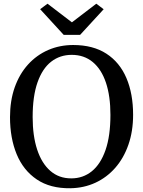

<svg xmlns="http://www.w3.org/2000/svg" viewBox="-20 -991 762 1022"><path d="M354.6 11Q247.4 12.4 175.9 -35.8Q104.4 -84 68.8 -169.9Q33.3 -255.8 33.3 -367.3Q33.3 -455.5 58.4 -526.4Q83.6 -597.2 129.2 -647.6Q174.9 -697.9 236.3 -724.7Q297.6 -751.4 369.7 -751.4Q475.5 -751.3 546.3 -705.3Q617.1 -659.4 652.8 -575.8Q688.5 -492.2 688.5 -379.7Q688.5 -292.2 663.5 -220.7Q638.6 -149.2 593.5 -97.7Q548.4 -46.3 487.5 -18.2Q426.6 9.8 354.6 11ZM359.2 -41.5Q421.8 -41.5 468.8 -79.4Q515.7 -117.4 541.8 -192.6Q567.8 -267.8 567.8 -379.4Q567.8 -479.5 543.9 -551Q519.9 -622.4 473.7 -660.7Q427.6 -699 361.7 -699Q299.1 -699 252.3 -662.6Q205.6 -626.2 179.7 -552.6Q153.8 -479.1 153.8 -367.4Q153.8 -267.9 177.8 -194.8Q201.9 -121.6 247.7 -81.6Q293.4 -41.5 359.2 -41.5ZM319.2 -805.3 193.7 -942.1 232.9 -971.3 362.8 -872.1 492.6 -971.3 531.8 -941.8 406.3 -805.3Z"/></svg>

Font: Merriweather Light
Style: Regular
Weight: 300
Version: Version 2.100